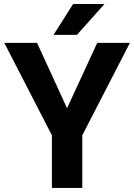

<svg xmlns="http://www.w3.org/2000/svg" viewBox="-20 -921 658 941"><path d="M242.2 -750H356.9L492.2 -901.4H338.4ZM161.6 -710.9H1L234.4 -257.8V0H383.3V-257.8L616.7 -710.9H456.5L308.6 -390.6Z"/></svg>

Font: Roboto
Style: Bold
Weight: 700
Designer: Google
Version: Version 2.137; 2017